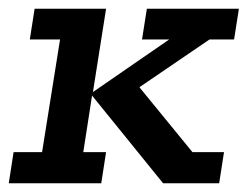

<svg xmlns="http://www.w3.org/2000/svg" viewBox="-30 -418 565 438"><path d="M-10 0 1 -71H66L107 -328H38L49 -398H212L182 -208L356 -328H294L305 -398H515L504 -328H448L288 -219L409 -71H481L470 0H342L180 -200L160 -71H212L201 0Z"/></svg>

Font: Rokkitt SemiBold Medium
Style: Italic
Weight: 500
Italic angle: -9°
Version: Version 3.103